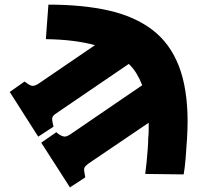

<svg xmlns="http://www.w3.org/2000/svg" viewBox="-20 -581 880 829"><path d="M282 228 158 35 223 -10 236 0Q252 10 262.5 8.5Q273 7 291 -6L594 -213Q584 -239 570 -262.5Q556 -286 536 -305L235 -100Q213 -86 208 -78Q203 -70 207 -53L211 -34L145 9L22 -184L86 -229L100 -219Q114 -209 125 -210.5Q136 -212 154 -225L390 -386Q346 -398 294 -404.5Q242 -411 178 -412L189 -561Q338 -561 450 -535.5Q562 -510 638 -452Q714 -394 752 -296.5Q790 -199 790 -55Q790 -25 787.5 17.5Q785 60 781.5 102.5Q778 145 773 172L607 170Q610 149 613 119Q616 89 618 60.5Q620 32 620 15Q622 -2 622 -18.5Q622 -35 622 -51L371 119Q350 133 345.5 141.5Q341 150 345 166L348 185Z"/></svg>

Font: Literata Black
Style: Italic
Weight: 900
Italic angle: -2°
Designer: Latin by Veronika Burian and Jose Scaglione. Greek by Irene Vlachou. Cyrillic by Vera Evstafieva
Foundry: TypeTogether
Version: Version 3.002